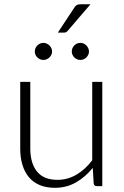

<svg xmlns="http://www.w3.org/2000/svg" viewBox="-20 -888 590 916"><path d="M468 -497.5V0H441.5Q429 0 427 -13L422.5 -87Q388 -44 342.8 -18Q297.5 8 242 8Q200.5 8 169.5 -5Q138.5 -18 118 -42.5Q97.5 -67 87 -101.5Q76.5 -136 76.5 -179.5V-497.5H124.5V-179.5Q124.5 -109.5 156.5 -69.8Q188.5 -30 254 -30Q302.5 -30 344.8 -54.8Q387 -79.5 420 -123.5V-497.5ZM411.5 -867.5 303 -741Q299 -736 294.8 -734.2Q290.5 -732.5 284.5 -732.5H256L334.5 -851.5Q340 -860.5 346 -864Q352 -867.5 364 -867.5ZM228.5 -642Q228.5 -634 225 -626.8Q221.5 -619.5 215.8 -614Q210 -608.5 202.5 -605.2Q195 -602 187 -602Q178.5 -602 171.2 -605.2Q164 -608.5 158.2 -614Q152.5 -619.5 149.2 -626.8Q146 -634 146 -642Q146 -650.5 149.2 -658Q152.5 -665.5 158.2 -671.2Q164 -677 171.2 -680.2Q178.5 -683.5 187 -683.5Q195 -683.5 202.5 -680.2Q210 -677 215.8 -671.2Q221.5 -665.5 225 -658Q228.5 -650.5 228.5 -642ZM404.5 -642Q404.5 -634 401 -626.8Q397.5 -619.5 392 -614Q386.5 -608.5 379 -605.2Q371.5 -602 363.5 -602Q355 -602 347.5 -605.2Q340 -608.5 334.5 -614Q329 -619.5 325.8 -626.8Q322.5 -634 322.5 -642Q322.5 -659 334.5 -671.2Q346.5 -683.5 363.5 -683.5Q371.5 -683.5 379 -680.2Q386.5 -677 392 -671.2Q397.5 -665.5 401 -658Q404.5 -650.5 404.5 -642Z"/></svg>

Font: Lato 2
Style: Regular
Weight: 300
Designer: Lukasz Dziedzic with Adam Twardoch and Botio Nikoltchev
Foundry: tyPoland Lukasz Dziedzic
Version: Version 2.015; 2015-08-06; http://www.latofonts.com/